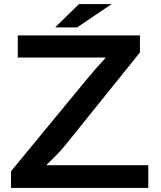

<svg xmlns="http://www.w3.org/2000/svg" viewBox="-20 -899 790 944"><path d="M368.2 -878.9H528.8L358.9 -764.2H251ZM67.4 -725.1H668V-641.1L304.2 -189Q267.1 -143.1 210 -89.8V-86.9H709V24.9H34.2V-57.1L399.9 -501Q455.1 -567.9 498 -613.3V-616.2H67.4Z"/></svg>

Font: BIZ UDPGothic
Style: Bold
Weight: 700
Designer: TypeBank Co., Ltd.
Foundry: Morisawa Inc.
Version: Version 1.051